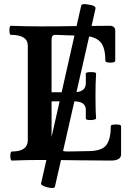

<svg xmlns="http://www.w3.org/2000/svg" viewBox="-20 -794 651 953"><path d="M39 3Q34 3 32 -8Q30 -19 32 -30.5Q34 -42 39 -42Q118 -42 118 -99V-567Q118 -621 34 -621Q29 -621 27.5 -632Q26 -643 27.5 -654.5Q29 -666 34 -666Q108 -663 180 -663Q266 -663 352.5 -664.5Q439 -666 524 -666Q552 -666 552 -641V-492Q552 -486 540 -484Q528 -482 515.5 -484Q503 -486 503 -492Q503 -560 477 -587Q451 -614 395 -616L256 -621Q245 -621 240.5 -615.5Q236 -610 236 -597V-336H346Q376 -336 391 -347.5Q406 -359 406 -381V-429Q406 -434 419 -435.5Q432 -437 444.5 -435.5Q457 -434 457 -429Q455 -401 454.5 -373.5Q454 -346 454 -318Q454 -290 454.5 -262Q455 -234 457 -206Q457 -202 444.5 -199.5Q432 -197 419 -198.5Q406 -200 406 -206V-248Q406 -270 391 -280.5Q376 -291 346 -291H236V-108Q236 -74 261.5 -58Q287 -42 313 -42L421 -44Q487 -45 508.5 -75Q530 -105 530 -168Q530 -174 542.5 -175.5Q555 -177 568 -175.5Q581 -174 581 -168V-28Q581 3 530 3Q444 3 357 1.5Q270 0 184 0Q111 0 39 3ZM253 131Q252 138 242.5 139Q233 140 216 136Q181 127 184 116L383 -766Q385 -772 394 -773.5Q403 -775 420 -771Q438 -769 447 -763.5Q456 -758 454 -751Z"/></svg>

Font: Junicode VF
Style: Regular
Weight: 400
Designer: Peter S. Baker
Version: Version 2.213